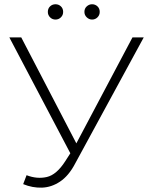

<svg xmlns="http://www.w3.org/2000/svg" viewBox="-20 -876 711 903"><path d="M105 -52Q154 -33 200 -43.5Q246 -54 287 -118L321 -171L327 -179L603 -700H656L333 -106Q303 -49 262.5 -22Q222 5 177.5 6.5Q133 8 89 -10ZM324 -130 24 -700H80L353 -175ZM413 -784Q399 -784 388 -794.5Q377 -805 377 -820Q377 -836 388 -846Q399 -856 413 -856Q428 -856 438.5 -846Q449 -836 449 -820Q449 -805 438.5 -794.5Q428 -784 413 -784ZM241 -784Q226 -784 215.5 -794.5Q205 -805 205 -820Q205 -836 215.5 -846Q226 -856 241 -856Q256 -856 266.5 -846Q277 -836 277 -820Q277 -805 266.5 -794.5Q256 -784 241 -784Z"/></svg>

Font: Modern
Style: Regular
Weight: 300
Designer: Julieta Ulanovsky
Foundry: Julieta Ulanovsky
Version: Version 8.000